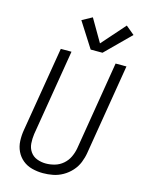

<svg xmlns="http://www.w3.org/2000/svg" viewBox="-141 -1053 859 1144"><g transform="rotate(15 288.0 -481.5)"><path d="M239 8Q270 8 301 2Q332 -4 361 -20.5Q390 -37 412.5 -62Q435 -87 447 -117Q459 -147 464 -178L556 -735H489L399 -188Q394 -160 381.5 -133.5Q369 -107 346.5 -87.5Q324 -68 296 -60Q268 -52 241 -52Q212 -52 186 -62Q160 -72 144.5 -94.5Q129 -117 127 -145.5Q125 -174 129 -203L217 -735H151L64 -212Q58 -178 59.5 -143.5Q61 -109 75 -79.5Q89 -50 114 -29.5Q139 -9 172 -0.5Q205 8 239 8ZM324 -777H397L548 -927L495 -971L368 -827L287 -966L225 -932Z"/></g></svg>

Font: Iosevka Sparkle Light
Style: Italic
Weight: 300
Italic angle: -9°
Designer: Belleve Invis
Foundry: Belleve Invis
Version: Version 4.5.0; ttfautohint (v1.8.3)